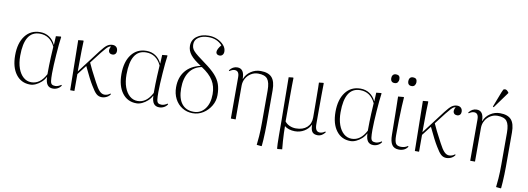

<svg xmlns="http://www.w3.org/2000/svg" viewBox="-71 -1246 5306 1930"><g transform="rotate(10 2582.0 -281.0)"><path d="M246 14Q155 14 101.5 -57Q48 -128 48 -250Q48 -376 104 -449.5Q160 -523 257 -523Q309 -523 349.5 -496.5Q390 -470 412 -422H414L418 -510L468 -515L472 -511Q467 -480 462.5 -431Q458 -382 454 -327.5Q450 -273 447.5 -222.5Q445 -172 445 -136Q445 -84 448.5 -58.5Q452 -33 464 -24.5Q476 -16 499 -16Q512 -16 528 -22Q544 -28 558 -38L563 -31Q550 -10 527.5 2Q505 14 479 14Q442 14 423 -11Q404 -36 402 -90H400Q385 -60 359 -36.5Q333 -13 303.5 0.5Q274 14 246 14ZM254 -11Q345 -11 401 -119Q401 -169 402 -209Q403 -249 405 -293.5Q407 -338 411 -401Q361 -507 256 -507Q99 -507 99 -254Q99 -181 118.5 -126.5Q138 -72 173 -41.5Q208 -11 254 -11Z M977 14Q946 14 922.5 -6.5Q899 -27 867 -82Q833 -136 771 -268L697 -172V0H654L646 -510L697 -515L701 -511Q699 -463 698 -417Q697 -371 697 -319Q697 -267 696 -199L877 -437Q915 -487 940 -505Q965 -523 996 -523Q1020 -523 1034.5 -508.5Q1049 -494 1049 -468Q1049 -450 1038 -438.5Q1027 -427 1010 -427Q980 -427 971.5 -449.5Q963 -472 982 -504Q971 -504 960.5 -497.5Q950 -491 934 -474Q918 -457 891 -423L803 -309Q822 -267 837 -236.5Q852 -206 866.5 -179.5Q881 -153 896 -123Q926 -65 949.5 -40.5Q973 -16 1000 -16Q1033 -16 1059 -38L1064 -31Q1052 -11 1028 1.5Q1004 14 977 14Z M1331 14Q1240 14 1186.5 -57Q1133 -128 1133 -250Q1133 -376 1189 -449.5Q1245 -523 1342 -523Q1394 -523 1434.5 -496.5Q1475 -470 1497 -422H1499L1503 -510L1553 -515L1557 -511Q1552 -480 1547.5 -431Q1543 -382 1539 -327.5Q1535 -273 1532.5 -222.5Q1530 -172 1530 -136Q1530 -84 1533.5 -58.5Q1537 -33 1549 -24.5Q1561 -16 1584 -16Q1597 -16 1613 -22Q1629 -28 1643 -38L1648 -31Q1635 -10 1612.5 2Q1590 14 1564 14Q1527 14 1508 -11Q1489 -36 1487 -90H1485Q1470 -60 1444 -36.5Q1418 -13 1388.5 0.5Q1359 14 1331 14ZM1339 -11Q1430 -11 1486 -119Q1486 -169 1487 -209Q1488 -249 1490 -293.5Q1492 -338 1496 -401Q1446 -507 1341 -507Q1184 -507 1184 -254Q1184 -181 1203.5 -126.5Q1223 -72 1258 -41.5Q1293 -11 1339 -11Z M1906 14Q1846 14 1798.5 -15.5Q1751 -45 1724 -97Q1697 -149 1697 -215Q1697 -316 1750.5 -381.5Q1804 -447 1904 -469Q1829 -516 1795.5 -558Q1762 -600 1762 -649Q1762 -709 1809 -745.5Q1856 -782 1933 -782Q1980 -782 2021 -763.5Q2062 -745 2087.5 -715.5Q2113 -686 2113 -651Q2113 -630 2101.5 -617Q2090 -604 2071 -604Q2055 -604 2045 -612.5Q2035 -621 2035 -634Q2035 -664 2072 -708Q2019 -767 1933 -767Q1869 -767 1830.5 -741Q1792 -715 1792 -671Q1792 -652 1797 -636Q1802 -620 1817 -603Q1832 -586 1861 -563Q1890 -540 1938 -505Q2009 -454 2048.5 -410.5Q2088 -367 2104.5 -319.5Q2121 -272 2121 -208Q2121 -149 2091 -98.5Q2061 -48 2012.5 -17Q1964 14 1906 14ZM1913 -2Q1984 -2 2027.5 -58.5Q2071 -115 2071 -209Q2071 -289 2035 -347.5Q1999 -406 1917 -459Q1836 -444 1792.5 -380.5Q1749 -317 1749 -213Q1749 -110 1791.5 -56Q1834 -2 1913 -2Z M2644 220 2596 215Q2602 162 2604.5 125.5Q2607 89 2608 57Q2609 25 2609 -15V-342Q2609 -425 2582 -459Q2555 -493 2487 -493Q2448 -493 2415 -473Q2382 -453 2362.5 -419Q2343 -385 2343 -344V0H2294V-423Q2294 -487 2248 -487Q2224 -487 2196 -467L2190 -474Q2223 -518 2270 -518Q2342 -518 2342 -414H2344Q2363 -463 2408 -493Q2453 -523 2507 -523Q2586 -523 2622 -483Q2658 -443 2658 -354V-1Q2658 36 2656.5 76.5Q2655 117 2653 153.5Q2651 190 2648 216Z M2809 220 2804 216Q2802 197 2801 167Q2800 137 2799.5 82Q2799 27 2799 -66Q2799 -71 2798.5 -103Q2798 -135 2797.5 -183Q2797 -231 2796.5 -284.5Q2796 -338 2795.5 -387Q2795 -436 2794.5 -469.5Q2794 -503 2794 -510L2839 -515L2843 -511Q2842 -481 2841.5 -429Q2841 -377 2841 -314Q2841 -251 2841 -186.5Q2841 -122 2841 -67Q2859 -43 2889.5 -29.5Q2920 -16 2954 -16Q3025 -16 3066 -53Q3107 -90 3107 -154Q3107 -202 3106.5 -259Q3106 -316 3105.5 -369.5Q3105 -423 3104.5 -461.5Q3104 -500 3103 -510L3148 -515L3152 -511Q3151 -459 3150.5 -386.5Q3150 -314 3150 -237.5Q3150 -161 3150 -95Q3150 -54 3162 -35.5Q3174 -17 3199 -17Q3225 -17 3252 -37L3258 -30Q3225 14 3183 14Q3143 14 3126 -8Q3109 -30 3109 -81H3108Q3086 -37 3043.5 -11.5Q3001 14 2949 14Q2918 14 2889.5 5Q2861 -4 2844 -19H2843Q2843 10 2844.5 51Q2846 92 2849 135Q2852 178 2856 215Z M3516 14Q3425 14 3371.5 -57Q3318 -128 3318 -250Q3318 -376 3374 -449.5Q3430 -523 3527 -523Q3579 -523 3619.5 -496.5Q3660 -470 3682 -422H3684L3688 -510L3738 -515L3742 -511Q3737 -480 3732.5 -431Q3728 -382 3724 -327.5Q3720 -273 3717.5 -222.5Q3715 -172 3715 -136Q3715 -84 3718.5 -58.5Q3722 -33 3734 -24.5Q3746 -16 3769 -16Q3782 -16 3798 -22Q3814 -28 3828 -38L3833 -31Q3820 -10 3797.5 2Q3775 14 3749 14Q3712 14 3693 -11Q3674 -36 3672 -90H3670Q3655 -60 3629 -36.5Q3603 -13 3573.5 0.5Q3544 14 3516 14ZM3524 -11Q3615 -11 3671 -119Q3671 -169 3672 -209Q3673 -249 3675 -293.5Q3677 -338 3681 -401Q3631 -507 3526 -507Q3369 -507 3369 -254Q3369 -181 3388.5 -126.5Q3408 -72 3443 -41.5Q3478 -11 3524 -11Z M4011 14Q3962 14 3939.5 -19Q3917 -52 3917 -122Q3917 -132 3916.5 -162Q3916 -192 3915.5 -233.5Q3915 -275 3914.5 -320Q3914 -365 3913 -405.5Q3912 -446 3911.5 -474.5Q3911 -503 3911 -510L3967 -515L3971 -511Q3968 -477 3965 -415Q3962 -353 3960.5 -276.5Q3959 -200 3959 -122Q3959 -62 3973.5 -39.5Q3988 -17 4027 -17Q4067 -17 4096 -38L4101 -31Q4072 14 4011 14ZM4026 -637Q4005 -637 3995 -649Q3985 -661 3985 -680Q3985 -700 3995 -713Q4005 -726 4027 -726Q4068 -726 4068 -684Q4068 -665 4057.5 -651Q4047 -637 4026 -637ZM3852 -637Q3831 -637 3821 -649Q3811 -661 3811 -680Q3811 -700 3821.5 -713Q3832 -726 3853 -726Q3894 -726 3894 -684Q3894 -665 3884 -651Q3874 -637 3852 -637Z M4495 14Q4464 14 4440.5 -6.5Q4417 -27 4385 -82Q4351 -136 4289 -268L4215 -172V0H4172L4164 -510L4215 -515L4219 -511Q4217 -463 4216 -417Q4215 -371 4215 -319Q4215 -267 4214 -199L4395 -437Q4433 -487 4458 -505Q4483 -523 4514 -523Q4538 -523 4552.5 -508.5Q4567 -494 4567 -468Q4567 -450 4556 -438.5Q4545 -427 4528 -427Q4498 -427 4489.5 -449.5Q4481 -472 4500 -504Q4489 -504 4478.5 -497.5Q4468 -491 4452 -474Q4436 -457 4409 -423L4321 -309Q4340 -267 4355 -236.5Q4370 -206 4384.5 -179.5Q4399 -153 4414 -123Q4444 -65 4467.5 -40.5Q4491 -16 4518 -16Q4551 -16 4577 -38L4582 -31Q4570 -11 4546 1.5Q4522 14 4495 14Z M5087 220 5039 215Q5045 162 5047.5 125.5Q5050 89 5051 57Q5052 25 5052 -15V-342Q5052 -425 5025 -459Q4998 -493 4930 -493Q4891 -493 4858 -473Q4825 -453 4805.5 -419Q4786 -385 4786 -344V0H4737V-423Q4737 -487 4691 -487Q4667 -487 4639 -467L4633 -474Q4666 -518 4713 -518Q4785 -518 4785 -414H4787Q4806 -463 4851 -493Q4896 -523 4950 -523Q5029 -523 5065 -483Q5101 -443 5101 -354V-1Q5101 36 5099.5 76.5Q5098 117 5096 153.5Q5094 190 5091 216ZM4876 -571 4867 -576 4927 -732Q4935 -751 4939.5 -759.5Q4944 -768 4959 -768Q4968 -768 4976.5 -762Q4985 -756 4996 -741V-736Z"/></g></svg>

Font: Display Extralight
Style: Regular
Weight: 200
Designer: Latin by Veronika Burian and Jose Scaglione. Greek by Irene Vlachou. Cyrillic by Vera Evstafieva.
Foundry: TypeTogether
Version: Version 3.002